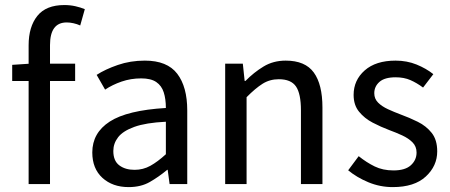

<svg xmlns="http://www.w3.org/2000/svg" viewBox="-20 -744 1819 776"><path d="M95.7 0V-416.5H29.3V-481.9L95.7 -486.3V-561Q95.7 -635.7 130.9 -679.7Q166 -723.6 240.2 -723.6Q263.7 -723.6 284.9 -718.8Q306.2 -713.9 322.8 -707L304.2 -641.1Q291 -647 276.9 -650.1Q262.7 -653.3 249.5 -653.3Q182.1 -653.3 182.1 -561.5V-486.8H283.7V-416.5H182.1V0Z M500 12.2Q435.1 12.2 394 -25.1Q353 -62.5 353 -127.9Q353 -207 423.6 -252.7Q494.1 -298.3 650.4 -307.6Q650.4 -343.8 641.8 -370.6Q633.3 -397.5 611.6 -412.4Q589.8 -427.2 550.8 -427.2Q508.8 -427.2 471.4 -414.3Q434.1 -401.4 404.8 -381.8L370.6 -441.4Q405.3 -463.9 456.1 -481.4Q506.8 -499 565.4 -499Q655.8 -499 696.3 -446Q736.8 -393.1 736.8 -297.4V0H665.5L657.7 -57.6H655.8Q621.1 -28.8 585.2 -8.3Q549.3 12.2 500 12.2ZM523.9 -57.6Q558.6 -57.6 587.9 -74Q617.2 -90.3 650.4 -120.6V-252Q569.3 -248 522.9 -231.2Q476.6 -214.4 457.3 -189.2Q438 -164.1 438 -133.8Q438 -93.8 462.2 -75.7Q486.3 -57.6 523.9 -57.6Z M890.1 0V-486.8H961.4L968.8 -417H972.2Q1006.3 -451.7 1045.4 -475.3Q1084.5 -499 1134.8 -499Q1213.4 -499 1248.3 -450.9Q1283.2 -402.8 1283.2 -309.6V0H1196.3V-297.9Q1196.3 -365.2 1176.3 -394.5Q1156.2 -423.8 1106.9 -423.8Q1070.3 -423.8 1041.3 -405.5Q1012.2 -387.2 976.6 -351.1V0Z M1567.4 12.2Q1516.1 12.2 1469 -7.3Q1421.9 -26.9 1387.2 -55.7L1429.7 -112.8Q1461.4 -87.4 1494.4 -71.3Q1527.3 -55.2 1570.3 -55.2Q1617.7 -55.2 1640.6 -76.2Q1663.6 -97.2 1663.6 -127.4Q1663.6 -152.3 1647.2 -168.7Q1630.9 -185.1 1605.5 -196.8Q1580.1 -208.5 1553.2 -218.3Q1519.5 -231 1486.3 -248.3Q1453.1 -265.6 1431.2 -292.5Q1409.2 -319.3 1409.2 -360.4Q1409.2 -419.9 1454.1 -459.5Q1499 -499 1578.6 -499Q1624.5 -499 1663.6 -483.2Q1702.6 -467.3 1731.4 -444.3L1689.9 -390.1Q1665 -408.7 1638.9 -420.2Q1612.8 -431.6 1579.1 -431.6Q1534.7 -431.6 1513.7 -413.1Q1492.7 -394.5 1492.7 -367.2Q1492.7 -344.7 1508.1 -329.3Q1523.4 -314 1547.9 -302.7Q1572.3 -291.5 1599.6 -281.2Q1634.3 -268.6 1668.5 -251.7Q1702.6 -234.9 1724.9 -206.8Q1747.1 -178.7 1747.1 -132.3Q1747.1 -73.2 1700.9 -30.5Q1654.8 12.2 1567.4 12.2Z"/></svg>

Font: Varta Light Medium
Style: Regular
Weight: 500
Version: Version 1.004